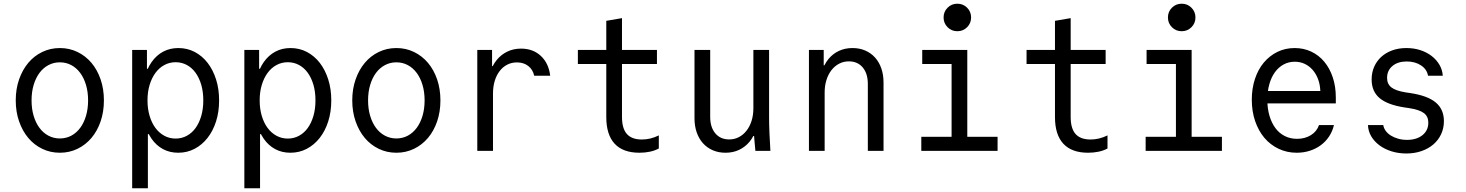

<svg xmlns="http://www.w3.org/2000/svg" viewBox="-20 -807 7840 1027"><path d="M300.1 10Q351.2 10 394.5 -11Q437.8 -32 469.2 -69.2Q500.6 -106.4 518.2 -157.8Q535.8 -209.1 535.8 -270Q535.8 -330.9 518.2 -382.2Q500.6 -433.6 469.2 -470.8Q437.8 -508 394.5 -529Q351.1 -550 300.2 -550Q249.2 -550 205.8 -528.9Q162.3 -507.9 131.2 -470.7Q100 -433.6 82.1 -382.2Q64.2 -330.9 64.2 -270Q64.2 -209.1 82.1 -157.8Q100 -106.4 131.1 -69.3Q162.3 -32.1 205.7 -11.1Q249.1 10 300.1 10ZM299.8 -66.4Q267 -66.4 239 -81.3Q211 -96.1 191 -123.2Q171 -150.2 159.9 -187.6Q148.8 -225 148.8 -270Q148.8 -315 159.9 -352.4Q171 -389.8 191 -416.8Q211 -443.9 239 -458.7Q267 -473.6 299.8 -473.6Q333.6 -473.6 361.4 -458.7Q389.2 -443.8 409.1 -416.8Q429.1 -389.8 440.1 -352.4Q451.2 -315 451.2 -270Q451.2 -225 440.1 -187.6Q429.1 -150.2 409.1 -123.2Q389.2 -96.2 361.4 -81.3Q333.6 -66.4 299.8 -66.4Z M933.8 -550Q888.6 -550 852.5 -530.6Q816.4 -511.2 791 -475.1Q765.6 -439 752.1 -387Q738.6 -335 738.6 -270Q738.6 -204.8 752.1 -152.9Q765.6 -101 790.7 -64.9Q815.8 -28.8 851.9 -9.4Q888 10 933.2 10Q981 10 1020.9 -11Q1060.8 -32 1090.1 -69.3Q1119.4 -106.6 1135.7 -157.7Q1152 -208.9 1152 -270Q1152 -331.1 1135.7 -382.3Q1119.4 -433.4 1090.5 -470.8Q1061.5 -508.1 1021.6 -529.1Q981.7 -550 933.8 -550ZM919.4 -474.2Q951.9 -474.2 979.4 -459.4Q1006.9 -444.5 1026.3 -417.5Q1045.7 -390.5 1056.6 -353.2Q1067.4 -315.9 1067.4 -270Q1067.4 -224.6 1056.6 -187.2Q1045.7 -149.7 1026.3 -122.6Q1006.9 -95.6 979.4 -80.7Q951.9 -65.8 919.4 -65.8Q886.2 -65.8 858.4 -81.1Q830.6 -96.3 810.9 -123.3Q791.2 -150.2 780.1 -187.6Q769 -225 769 -270.1Q769 -315.2 780.2 -352.5Q791.4 -389.8 811.1 -416.7Q830.8 -443.7 858.5 -458.9Q886.3 -474.2 919.4 -474.2ZM687 -540V200H771V-89.4H779L753.2 -280L774 -439.4H766V-540Z M1533.8 -550Q1488.6 -550 1452.5 -530.6Q1416.4 -511.2 1391 -475.1Q1365.6 -439 1352.1 -387Q1338.6 -335 1338.6 -270Q1338.6 -204.8 1352.1 -152.9Q1365.6 -101 1390.7 -64.9Q1415.8 -28.8 1451.9 -9.4Q1488 10 1533.2 10Q1581 10 1620.9 -11Q1660.8 -32 1690.1 -69.3Q1719.4 -106.6 1735.7 -157.7Q1752 -208.9 1752 -270Q1752 -331.1 1735.7 -382.3Q1719.4 -433.4 1690.5 -470.8Q1661.5 -508.1 1621.6 -529.1Q1581.7 -550 1533.8 -550ZM1519.4 -474.2Q1551.9 -474.2 1579.4 -459.4Q1606.9 -444.5 1626.3 -417.5Q1645.7 -390.5 1656.6 -353.2Q1667.4 -315.9 1667.4 -270Q1667.4 -224.6 1656.6 -187.2Q1645.7 -149.7 1626.3 -122.6Q1606.9 -95.6 1579.4 -80.7Q1551.9 -65.8 1519.4 -65.8Q1486.2 -65.8 1458.4 -81.1Q1430.6 -96.3 1410.9 -123.3Q1391.2 -150.2 1380.1 -187.6Q1369 -225 1369 -270.1Q1369 -315.2 1380.2 -352.5Q1391.4 -389.8 1411.1 -416.7Q1430.8 -443.7 1458.5 -458.9Q1486.3 -474.2 1519.4 -474.2ZM1287 -540V200H1371V-89.4H1379L1353.2 -280L1374 -439.4H1366V-540Z M2100.1 10Q2151.2 10 2194.5 -11Q2237.8 -32 2269.2 -69.2Q2300.6 -106.4 2318.2 -157.8Q2335.8 -209.1 2335.8 -270Q2335.8 -330.9 2318.2 -382.2Q2300.6 -433.6 2269.2 -470.8Q2237.8 -508 2194.5 -529Q2151.1 -550 2100.2 -550Q2049.2 -550 2005.8 -528.9Q1962.3 -507.9 1931.2 -470.7Q1900 -433.6 1882.1 -382.2Q1864.2 -330.9 1864.2 -270Q1864.2 -209.1 1882.1 -157.8Q1900 -106.4 1931.1 -69.3Q1962.3 -32.1 2005.7 -11.1Q2049.1 10 2100.1 10ZM2099.8 -66.4Q2067 -66.4 2039 -81.3Q2011 -96.1 1991 -123.2Q1971 -150.2 1959.9 -187.6Q1948.8 -225 1948.8 -270Q1948.8 -315 1959.9 -352.4Q1971 -389.8 1991 -416.8Q2011 -443.9 2039 -458.7Q2067 -473.6 2099.8 -473.6Q2133.6 -473.6 2161.4 -458.7Q2189.2 -443.8 2209.1 -416.8Q2229.1 -389.8 2240.1 -352.4Q2251.2 -315 2251.2 -270Q2251.2 -225 2240.1 -187.6Q2229.1 -150.2 2209.1 -123.2Q2189.2 -96.2 2161.4 -81.3Q2133.6 -66.4 2099.8 -66.4Z M2617 0V-306.8Q2617 -343.8 2626.3 -374.3Q2635.6 -404.8 2652.6 -426.9Q2669.6 -449 2693.1 -461.1Q2716.6 -473.2 2745 -473.2Q2781 -473.2 2805.6 -454.1Q2830.2 -435 2837.4 -402H2923Q2915 -468.6 2873.1 -507.8Q2831.2 -547 2767 -547Q2726.6 -547 2693.4 -530.9Q2660.2 -514.8 2636.7 -485.9Q2613.2 -457 2600.2 -416.2Q2587.2 -375.4 2587.2 -326L2620 -453.2H2612V-540H2533V0Z M3307 -181V-464.8H3494V-540H3307V-710L3223 -695.6V-540H3071V-464.8H3223V-181Q3223 -86.4 3267.8 -38.2Q3312.6 10 3400 10Q3429.8 10 3456.3 4.4Q3482.8 -1.2 3504 -12.8V-82.8Q3481.4 -71.6 3458.8 -66.2Q3436.2 -60.8 3413.4 -60.8Q3359.2 -60.8 3333.1 -90.3Q3307 -119.8 3307 -181Z M4093.8 -180V-540H4009.8V-228Q4009.8 -191.4 4000.2 -160.9Q3990.6 -130.4 3973.3 -108.2Q3956 -86 3932.4 -73.6Q3908.8 -61.2 3880.4 -61.2Q3833.6 -61.2 3806.2 -93.7Q3778.8 -126.2 3778.8 -182V-540H3694.8V-175Q3694.8 -133 3706.6 -99Q3718.4 -65 3740.2 -40.8Q3762 -16.6 3792.6 -3.3Q3823.2 10 3860.8 10Q3901 10 3933.8 -5.6Q3966.6 -21.2 3989.6 -49.3Q4012.6 -77.4 4025.3 -118Q4038 -158.6 4038 -208L3983.6 -79.4H4013.6Q4015 -60 4016.8 -40.4Q4018.6 -20.8 4020.6 0H4100.8Q4097.8 -48 4095.8 -95Q4093.8 -142 4093.8 -180Z M4307 0H4391V-312Q4391 -348.6 4400.6 -379.1Q4410.2 -409.6 4427.5 -431.8Q4444.8 -454 4468.6 -466.4Q4492.4 -478.8 4520.4 -478.8Q4567.2 -478.8 4594.6 -446.3Q4622 -413.8 4622 -358V0H4706V-365Q4706 -407 4694.2 -441Q4682.4 -475 4660.6 -499.2Q4638.8 -523.4 4608.2 -536.7Q4577.6 -550 4540 -550Q4499.8 -550 4467 -534.6Q4434.2 -519.2 4411.2 -490.9Q4388.2 -462.6 4375.5 -422.3Q4362.8 -382 4362.8 -332L4394 -457.6H4386V-540H4307Z M4908 0H5316V-75.2H5154V-540H4913V-464.8H5070V-75.2H4908ZM5027.2 -713.6Q5027.2 -682.8 5048.6 -661.4Q5069.9 -640 5100.8 -640Q5131.6 -640 5153 -661.4Q5174.4 -682.7 5174.4 -713.6Q5174.4 -744.4 5153 -765.8Q5131.7 -787.2 5100.8 -787.2Q5070 -787.2 5048.6 -765.8Q5027.2 -744.5 5027.2 -713.6Z M5707 -181V-464.8H5894V-540H5707V-710L5623 -695.6V-540H5471V-464.8H5623V-181Q5623 -86.4 5667.8 -38.2Q5712.6 10 5800 10Q5829.8 10 5856.3 4.4Q5882.8 -1.2 5904 -12.8V-82.8Q5881.4 -71.6 5858.8 -66.2Q5836.2 -60.8 5813.4 -60.8Q5759.2 -60.8 5733.1 -90.3Q5707 -119.8 5707 -181Z M6108 0H6516V-75.2H6354V-540H6113V-464.8H6270V-75.2H6108ZM6227.2 -713.6Q6227.2 -682.8 6248.6 -661.4Q6269.9 -640 6300.8 -640Q6331.6 -640 6353 -661.4Q6374.4 -682.7 6374.4 -713.6Q6374.4 -744.4 6353 -765.8Q6331.7 -787.2 6300.8 -787.2Q6270 -787.2 6248.6 -765.8Q6227.2 -744.5 6227.2 -713.6Z M6724.4 -253.8H7125.2V-286.2Q7125.2 -344.8 7108.9 -393.3Q7092.6 -441.9 7063.6 -476.7Q7034.6 -511.6 6994 -530.8Q6953.4 -550 6905.1 -550Q6854.8 -550 6812.9 -529.5Q6771 -509 6740.3 -472.5Q6709.6 -436 6692.7 -384.9Q6675.8 -333.8 6675.8 -273.7Q6675.8 -211.6 6693.7 -159.2Q6711.7 -106.8 6743.4 -69.4Q6775.2 -32 6819.6 -11Q6864 10 6916 10Q6953.5 10 6986.2 -0.6Q7019 -11.2 7045.3 -30.7Q7071.6 -50.2 7089.6 -77.6Q7107.6 -105 7115.2 -138H7035.4Q7023.4 -103.6 6991.7 -84Q6960 -64.4 6917.8 -64.4Q6881.9 -64.4 6852.2 -79.3Q6822.6 -94.2 6802.2 -121.7Q6781.8 -149.2 6770.4 -187.6Q6759 -226 6759 -272.9Q6759 -318.8 6769.6 -356.5Q6780.2 -394.2 6799.6 -420.9Q6819 -447.6 6846.1 -462.2Q6873.2 -476.8 6905.6 -476.8Q6934.4 -476.8 6958.4 -465.6Q6982.4 -454.4 7000.6 -434Q7018.8 -413.6 7029.9 -384.6Q7041 -355.6 7042.4 -320.2H6724.4Z M7297.2 -138Q7298.4 -105.4 7314.7 -77.8Q7331 -50.2 7358.6 -29.7Q7386.2 -9.2 7423.1 2.4Q7460 14 7502.4 14Q7546.4 14 7583.5 1.1Q7620.6 -11.8 7647.1 -34.6Q7673.6 -57.4 7688.5 -89.3Q7703.4 -121.2 7703.4 -158.8Q7703.4 -222.4 7659.7 -258.9Q7616 -295.4 7522.4 -309.4L7497.8 -313Q7445.4 -321.6 7422.4 -339.6Q7399.4 -357.6 7399.4 -390.4Q7399.4 -430 7428.2 -454.1Q7457 -478.2 7504.6 -478.2Q7549.8 -478.2 7581.4 -456.9Q7613 -435.6 7618.4 -402H7697.4Q7695.2 -434 7679.3 -460.9Q7663.4 -487.8 7637.4 -507.8Q7611.4 -527.8 7577 -538.9Q7542.6 -550 7502.6 -550Q7461.2 -550 7427.1 -537.6Q7393 -525.2 7368.5 -503Q7344 -480.8 7330.4 -449.9Q7316.8 -419 7316.8 -382Q7316.8 -318.4 7359.2 -282.4Q7401.6 -246.4 7492.2 -232.4L7516.8 -228.8Q7572.4 -220.2 7596.2 -202.2Q7620 -184.2 7620 -151Q7620 -109.2 7588.7 -84Q7557.4 -58.8 7505.8 -58.8Q7481 -58.8 7459.1 -65Q7437.2 -71.2 7420.2 -81.6Q7403.2 -92 7392.4 -106.7Q7381.6 -121.4 7379 -138Z"/></svg>

Font: CommitMonoV143 ExtLt
Style: Regular
Weight: 200
Monospace: yes
Designer: Eigil Nikolajsen
Foundry: Eigil Nikolajsen
Version: Version 1.143